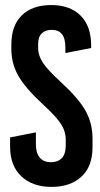

<svg xmlns="http://www.w3.org/2000/svg" viewBox="-20 -730 397 760"><path d="M183.1 -710Q257.3 -710 299.1 -668.2Q340.8 -626.5 340.8 -549.8V-540L238.8 -520V-542Q238.8 -577.6 225.3 -594.7Q211.9 -611.8 184.1 -611.8Q159.7 -611.8 145.3 -597.9Q130.9 -584 130.9 -555.2V-540Q130.9 -510.3 149.9 -481.4Q168.9 -452.6 220.2 -405.8Q291 -340.8 318.6 -291.5Q346.2 -242.2 346.2 -181.2V-147Q346.2 -71.3 302.5 -30.8Q258.8 9.8 184.1 9.8Q108.9 9.8 64.5 -32Q20 -73.7 20 -149.9V-186L122.1 -206.1V-158.2Q122.1 -123.5 137.7 -105.7Q153.3 -87.9 182.1 -87.9Q208.5 -87.9 224.4 -103.8Q240.2 -119.6 240.2 -154.8V-176.8Q240.2 -210 221.4 -239.3Q202.6 -268.6 150.9 -315.9Q80.6 -380.9 52.7 -429.7Q24.9 -478.5 24.9 -536.1V-553.2Q24.9 -629.4 66.7 -669.7Q108.4 -710 183.1 -710Z"/></svg>

Font: BaseOne
Style: Regular
Weight: 400
Designer: Domenico Catapano
Foundry: Design by Basse
Version: Version 1.000;PS 001.001;hotconv 1.0.56